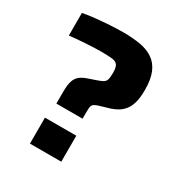

<svg xmlns="http://www.w3.org/2000/svg" viewBox="-164 -815 882 934"><g transform="rotate(30 276.5 -348.0)"><path d="M151 -233V-299Q151 -339 158.5 -361Q166 -383 182 -395Q198 -407 222 -415L260 -428Q284 -436 295.5 -442.5Q307 -449 311 -461.5Q315 -474 315 -500Q315 -531 306 -543.5Q297 -556 274.5 -558.5Q252 -561 213 -561Q196 -561 173 -560Q150 -559 125 -557.5Q100 -556 77.5 -554Q55 -552 38 -550V-677Q69 -683 107.5 -687Q146 -691 186 -693.5Q226 -696 261 -696Q314 -696 356.5 -688.5Q399 -681 429 -660.5Q459 -640 475 -602.5Q491 -565 491 -505Q491 -463 483.5 -435.5Q476 -408 462.5 -390.5Q449 -373 432 -362.5Q415 -352 395 -345L348 -331Q330 -326 319.5 -321.5Q309 -317 304.5 -311Q300 -305 299 -294Q298 -283 298 -264V-233ZM137 0V-146H313V0Z"/></g></svg>

Font: Saira SemiExpanded
Style: Bold
Weight: 700
Width: 6
Designer: Hector Gatti with collaboration of the Omnibus-Type team
Foundry: Omnibus-Type
Version: Version 1.101